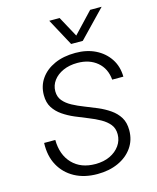

<svg xmlns="http://www.w3.org/2000/svg" viewBox="-136 -1025 921 1129"><g transform="rotate(-15 325.0 -460.0)"><path d="M316 12Q236 12 177.5 -20Q119 -52 87.5 -109.5Q56 -167 59 -246H127Q128 -155 179.5 -101.5Q231 -48 319 -48Q370 -48 408 -66Q446 -84 468 -115Q490 -146 490 -184Q490 -220 470.5 -244Q451 -268 419 -286Q387 -304 348.5 -319Q310 -334 271.5 -350.5Q233 -367 201 -389Q169 -411 149.5 -441.5Q130 -472 130 -517Q130 -574 160.5 -617.5Q191 -661 245.5 -685.5Q300 -710 373 -710Q442 -710 494.5 -684Q547 -658 578 -611.5Q609 -565 610 -502H542Q536 -571 489 -610.5Q442 -650 369 -650Q320 -650 282 -633Q244 -616 222.5 -587Q201 -558 201 -522Q201 -488 220.5 -464.5Q240 -441 272.5 -423.5Q305 -406 343 -391.5Q381 -377 419.5 -360.5Q458 -344 490.5 -321.5Q523 -299 542.5 -267.5Q562 -236 562 -189Q562 -129 530 -83.5Q498 -38 442.5 -13Q387 12 316 12ZM274 -932H337L405 -807L523 -932H593L434 -767H363Z"/></g></svg>

Font: Azeret Mono ExtraLight
Style: Italic
Weight: 250
Italic angle: -12°
Designer: Martin Vácha
Foundry: Displaay
Version: Version 1.002